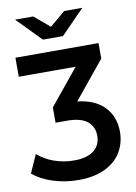

<svg xmlns="http://www.w3.org/2000/svg" viewBox="-120 -809 762 1074"><g transform="rotate(-10 261.0 -271.5)"><path d="M512 -25Q512 38 481.5 89.5Q451 141 389.5 171Q328 201 238 201Q162 201 93.5 179Q25 157 -19 119L27 16Q64 50 118.5 69.5Q173 89 233 89Q305 89 344 59Q383 29 383 -25Q383 -78 345.5 -107.5Q308 -137 231 -137H166V-224L331 -426H8V-534H480V-446L306 -233Q406 -222 459 -166.5Q512 -111 512 -25ZM425 -744 291 -607H177L43 -744H146L234 -670L322 -744Z"/></g></svg>

Font: APTA Sans SemiBold
Style: Bold
Weight: 600
Version: Version 7.200